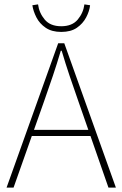

<svg xmlns="http://www.w3.org/2000/svg" viewBox="-20 -858 560 878"><path d="M10 0 246 -660H274L510 0H476L338 -396Q317 -456 298.5 -510.5Q280 -565 262 -626H258Q240 -565 221.5 -510.5Q203 -456 182 -396L42 0ZM112 -236V-264H405V-236ZM260 -712Q217 -712 189 -731Q161 -750 146.5 -778.5Q132 -807 128 -834L154 -838Q159 -799 184.5 -768.5Q210 -738 260 -738Q310 -738 335.5 -768.5Q361 -799 366 -838L392 -834Q389 -807 374 -778.5Q359 -750 331.5 -731Q304 -712 260 -712Z"/></svg>

Font: Source Sans Variable
Style: Regular
Weight: 200
Designer: Paul D. Hunt
Foundry: Adobe Systems Incorporated
Version: Version 3.006;hotconv 1.0.111;makeotfexe 2.5.65597